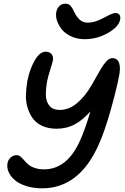

<svg xmlns="http://www.w3.org/2000/svg" viewBox="-20 -980 679 1043"><path d="M439.9 -767.1Q399.9 -767.1 366.9 -782.2Q334 -797.4 315.7 -820.3Q297.4 -843.3 289.3 -868.7Q281.2 -894 286.1 -916Q290 -935.5 303.2 -947.8Q316.4 -960 335 -960Q344.7 -960 352.1 -956.8Q359.4 -953.6 365.5 -945.8Q371.6 -938 373.8 -933.8Q376 -929.7 381.8 -918Q394.5 -890.1 412.4 -873.5Q430.2 -856.9 458 -856.9Q493.7 -856.9 539.1 -880.9Q545.9 -884.3 557.9 -890.6Q569.8 -897 576.4 -900.1Q583 -903.3 591.6 -906.2Q600.1 -909.2 606.9 -909.2Q622.6 -909.2 629.2 -899.2Q635.7 -889.2 632.8 -874Q625.5 -834.5 566.4 -800.8Q507.3 -767.1 439.9 -767.1ZM209 43Q161.1 43 122.1 30.5Q83 18.1 60.1 -2Q37.1 -22 26.6 -46.1Q16.1 -70.3 21 -94.2Q24.4 -112.8 38.6 -125Q52.7 -137.2 70.8 -137.2Q81.5 -137.2 91.3 -129.2Q101.1 -121.1 110.6 -109.9Q120.1 -98.6 132.6 -87.4Q145 -76.2 167.5 -68.1Q189.9 -60.1 219.2 -60.1Q346.2 -60.1 416 -219.2Q442.9 -278.3 471.2 -375Q430.7 -328.6 386.5 -304.7Q342.3 -280.8 287.1 -280.8Q245.1 -280.8 212.6 -294.7Q180.2 -308.6 161.1 -333Q142.1 -357.4 131.1 -390.6Q120.1 -423.8 120.8 -462.2Q121.6 -500.5 128.9 -542Q142.6 -607.9 169.7 -653.6Q196.8 -699.2 228 -699.2Q250 -699.2 260.7 -685.1Q271.5 -670.9 267.1 -650.9Q264.6 -638.2 253.2 -602.3Q241.7 -566.4 236.8 -543Q228.5 -498.5 229.2 -462.9Q230 -427.2 248.8 -405Q267.6 -382.8 304.2 -382.8Q354 -382.8 397.9 -419.2Q441.9 -455.6 478 -518.1Q484.9 -529.8 495.1 -548.1Q505.4 -566.4 512 -578.1Q518.6 -589.8 527.3 -604.7Q536.1 -619.6 543.2 -629.2Q550.3 -638.7 558.3 -647.2Q566.4 -655.8 574.2 -659.9Q582 -664.1 589.8 -664.1Q618.2 -664.1 627.2 -637.2Q636.2 -610.4 626 -563Q611.3 -488.3 579.6 -376.2Q547.9 -264.2 515.1 -191.9Q409.7 43 209 43Z"/></svg>

Font: Shantell Sans Irregular
Style: Italic
Weight: 500
Italic angle: -11.31°
Designer: Stephen Nixon, Anya Danilova, Shantell Martin
Foundry: Arrow Type
Version: Version 1.006;[9816181b4]